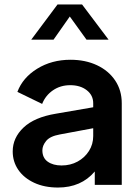

<svg xmlns="http://www.w3.org/2000/svg" viewBox="-20 -829 613 861"><path d="M240 12Q179 12 133 -9.5Q87 -31 62 -67.5Q37 -104 37 -150Q37 -211 85.5 -257Q134 -303 230 -319L398 -348V-366Q398 -402 369 -424.5Q340 -447 295 -447Q251 -447 217.5 -424Q184 -401 169 -363L58 -417Q82 -481 147 -521Q212 -561 296 -561Q363 -561 415 -536.5Q467 -512 496.5 -468Q526 -424 526 -366V0H405V-60Q344 12 240 12ZM170 -155Q170 -121 194 -104Q218 -87 256 -87Q296 -87 328 -104.5Q360 -122 379 -152Q398 -182 398 -219V-254L248 -226Q204 -218 187 -197Q170 -176 170 -155ZM238 -809H348L467 -651H368L293 -755L220 -651H120Z"/></svg>

Font: Plus Jakarta Text
Style: Bold
Weight: 700
Designer: Gumpita Rahayu
Foundry: Tokotype Studio
Version: Version 1.000